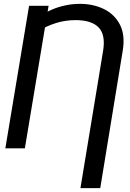

<svg xmlns="http://www.w3.org/2000/svg" viewBox="-20 -757 662 980"><path d="M491.7 203.1H390.6L506.3 -498Q519.5 -579.1 483.6 -616.7Q447.8 -654.3 365.7 -654.3Q313.5 -654.3 265.9 -639.4Q218.3 -624.5 179.2 -600.1L192.9 -681.2Q216.8 -696.3 247.8 -709.2Q278.8 -722.2 314.5 -729.7Q350.1 -737.3 388.2 -737.3Q456.1 -737.3 510.5 -710.7Q564.9 -684.1 592.3 -630.9Q619.6 -577.6 606.4 -498ZM228 -727.5 106.9 0H7.3L128.4 -727.5Z"/></svg>

Font: Inter 20pt
Style: Italic
Weight: 400
Italic angle: -9.3988°
Version: Version 4.001;git-66647c0bb